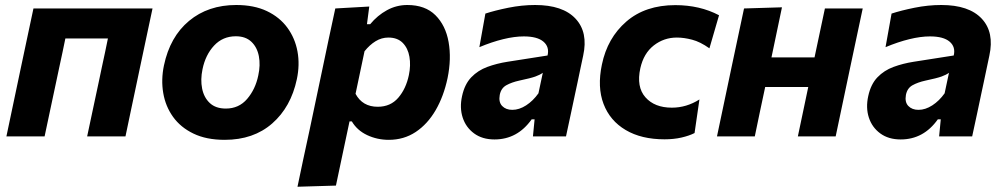

<svg xmlns="http://www.w3.org/2000/svg" viewBox="-20 -532 3912 749"><path d="M5 0Q16 -53.5 26.8 -103.5Q37.5 -153.5 50.5 -216L61 -266Q77 -341 88 -393.2Q99 -445.5 110.5 -499H575Q563.5 -445.5 552.5 -393.2Q541.5 -341 525.5 -266L515 -216Q502 -153.5 491.2 -103.5Q480.5 -53.5 469.5 0H320Q331.5 -53.5 342 -103.5Q352.5 -153.5 366 -216L376.5 -266Q384 -300.5 390 -328.8Q396 -357 401 -382H235Q230 -357 224 -328.8Q218 -300.5 210.5 -266L200 -216.5Q186.5 -154 176 -103.8Q165.5 -53.5 154 0Z M856.5 13.5Q785 13.5 734.8 -10.8Q684.5 -35 655 -76.2Q625.5 -117.5 616.8 -169.2Q608 -221 619.5 -276.5Q643 -388.5 717.5 -450.5Q792 -512.5 901.5 -512.5Q971 -512.5 1021 -488.8Q1071 -465 1101 -424Q1131 -383 1140.5 -331.2Q1150 -279.5 1138 -223Q1115 -114.5 1042 -50.5Q969 13.5 856.5 13.5ZM861 -108.5Q912 -108.5 944.2 -146.2Q976.5 -184 987.5 -237.5Q996.5 -278 989.8 -313Q983 -348 960.5 -369.2Q938 -390.5 900 -390.5Q849 -390.5 815.2 -354.2Q781.5 -318 770 -262Q761.5 -221.5 768.5 -186.5Q775.5 -151.5 798.5 -130Q821.5 -108.5 861 -108.5Z M1140.5 196.5Q1151.5 143 1162.8 90.5Q1174 38 1187.5 -24L1238.5 -266Q1249.5 -319.5 1262 -378Q1274.5 -436.5 1288 -499L1420.5 -506.5L1411.5 -437.5H1424Q1452.5 -472 1489.5 -492.2Q1526.5 -512.5 1569 -512.5Q1638.5 -512.5 1678.5 -472.8Q1718.5 -433 1730 -368Q1741.5 -303 1726 -227.5Q1711 -156.5 1679.5 -102.2Q1648 -48 1601.8 -17.2Q1555.5 13.5 1496.5 13.5Q1451.5 13.5 1412.2 -5Q1373 -23.5 1352.5 -58.5H1343.5L1334.5 -16Q1322.5 40 1312.2 89.2Q1302 138.5 1290.5 192ZM1453.5 -115.5Q1503.5 -115.5 1533.8 -150.8Q1564 -186 1575 -239Q1583 -277 1577.2 -310.5Q1571.5 -344 1551 -364.8Q1530.5 -385.5 1495 -385.5Q1468.5 -385.5 1445.2 -371.2Q1422 -357 1402 -332L1367 -166Q1394 -115.5 1453.5 -115.5Z M1909 12Q1861.5 12 1829.5 -11.5Q1797.5 -35 1785 -73.2Q1772.5 -111.5 1782.5 -157Q1792.5 -203.5 1818.5 -230.5Q1844.5 -257.5 1881.2 -271Q1918 -284.5 1959.5 -291L2116 -315.5Q2124 -349 2100 -369.5Q2076 -390 2023.5 -390Q1987 -390 1943 -379.2Q1899 -368.5 1850 -348L1873.5 -479Q1910 -491 1963 -501.8Q2016 -512.5 2067.5 -512.5Q2175.5 -512.5 2225.2 -459.2Q2275 -406 2255 -315Q2249.5 -290 2244.2 -264.2Q2239 -238.5 2233 -210.5L2224 -168.5Q2216 -131 2207.2 -89.5Q2198.5 -48 2188 0H2059L2065.5 -66.5H2054Q1998.5 12 1909 12ZM1978.5 -103.5Q2005.5 -103.5 2032.5 -121Q2059.5 -138.5 2080.5 -168L2097.5 -248Q2086.5 -240 2068.5 -233.5Q2050.5 -227 2005.5 -217.5Q1976 -211 1955.2 -199.5Q1934.5 -188 1929.5 -161.5Q1924.5 -133.5 1939 -118.5Q1953.5 -103.5 1978.5 -103.5Z M2572.5 11.5Q2482 11.5 2420.8 -24.8Q2359.5 -61 2334.5 -126.5Q2309.5 -192 2328 -280Q2349.5 -384 2423.5 -448Q2497.5 -512 2614.5 -512Q2710 -512 2785 -472.5L2747.5 -343.5Q2711.5 -369 2679.8 -377.2Q2648 -385.5 2620.5 -385.5Q2570 -385.5 2530.5 -354.8Q2491 -324 2478 -266Q2462 -193 2497.8 -152.5Q2533.5 -112 2601 -112Q2658 -112 2708.5 -144L2689.5 -13Q2669 -2.5 2638.8 4.5Q2608.5 11.5 2572.5 11.5Z M2777 0Q2788 -53.5 2798.8 -103.5Q2809.5 -153.5 2822.5 -216L2833 -266Q2849 -341 2860 -393.2Q2871 -445.5 2882.5 -499L3030.5 -503.5Q3021 -457 3011.2 -411.5Q3001.5 -366 2989.5 -308H3157.5Q3169.5 -365.5 3179 -409.5Q3188.5 -453.5 3198 -499H3345.5Q3334 -445.5 3323 -393.2Q3312 -341 3296 -266L3285.5 -216Q3272.5 -153.5 3261.8 -103.5Q3251 -53.5 3240 0H3092.5Q3102.5 -48 3112.2 -93.5Q3122 -139 3133 -192.5H2965Q2953.5 -139 2944 -93.8Q2934.5 -48.5 2924.5 0Z M3493.5 12Q3446 12 3414 -11.5Q3382 -35 3369.5 -73.2Q3357 -111.5 3367 -157Q3377 -203.5 3403 -230.5Q3429 -257.5 3465.8 -271Q3502.5 -284.5 3544 -291L3700.5 -315.5Q3708.5 -349 3684.5 -369.5Q3660.5 -390 3608 -390Q3571.5 -390 3527.5 -379.2Q3483.5 -368.5 3434.5 -348L3458 -479Q3494.5 -491 3547.5 -501.8Q3600.5 -512.5 3652 -512.5Q3760 -512.5 3809.8 -459.2Q3859.5 -406 3839.5 -315Q3834 -290 3828.8 -264.2Q3823.5 -238.5 3817.5 -210.5L3808.5 -168.5Q3800.5 -131 3791.8 -89.5Q3783 -48 3772.5 0H3643.5L3650 -66.5H3638.5Q3583 12 3493.5 12ZM3563 -103.5Q3590 -103.5 3617 -121Q3644 -138.5 3665 -168L3682 -248Q3671 -240 3653 -233.5Q3635 -227 3590 -217.5Q3560.5 -211 3539.8 -199.5Q3519 -188 3514 -161.5Q3509 -133.5 3523.5 -118.5Q3538 -103.5 3563 -103.5Z"/></svg>

Font: Commissioner
Style: Bold Italic
Weight: 700
Italic angle: -12°
Designer: Kostas Bartsokas
Foundry: Kostas Bartsokas
Version: Version 1.000; ttfautohint (v1.8.3)